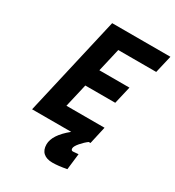

<svg xmlns="http://www.w3.org/2000/svg" viewBox="-209 -802 1039 1139"><g transform="rotate(30 310.0 -233.0)"><path d="M400 96 437 93 424 203Q367 214 327 214Q287 214 265 194.5Q243 175 243 137Q243 73 333 0H65L221 -680H620L592 -560H332L295 -400H501L473 -280H268L231 -120H492L465 0H453Q431 16 409 41.5Q387 67 387 81.5Q387 96 400 96Z"/></g></svg>

Font: Titillium Web
Style: Bold Italic
Weight: 700
Italic angle: -13°
Version: Version 1.001;PS 57.000;hotconv 1.0.70;makeotf.lib2.5.55311